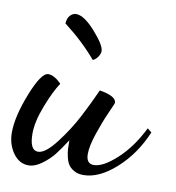

<svg xmlns="http://www.w3.org/2000/svg" viewBox="-69 -584 618 675"><g transform="rotate(10 240.5 -246.5)"><path d="M-1 -74Q-1 -131 32 -214.5Q65 -298 90 -298Q111 -298 137 -272Q116 -241 93.5 -183Q71 -125 71 -83Q71 -23 101 -23Q127 -23 165 -72.5Q203 -122 229.5 -173Q256 -224 278 -273Q338 -263 338 -239Q338 -237 322 -201.5Q306 -166 290.5 -120Q275 -74 275 -46Q275 -11 302 -11Q335 -11 383.5 -55.5Q432 -100 467 -171L482 -159Q448 -78 388 -24Q328 30 272 30Q253 30 239.5 22.5Q226 15 219 5Q212 -5 208 -22Q204 -39 203.5 -51Q203 -63 203 -82Q181 -48 165 -27.5Q149 -7 124 11.5Q99 30 76 30Q43 30 21 -1Q-1 -32 -1 -74ZM118 -484Q119 -503 128.5 -513Q138 -523 150 -523Q178 -523 219 -477Q260 -431 260 -410Q260 -401 253 -390Q246 -379 235 -374Q186 -432 118 -484Z"/></g></svg>

Font: TypoPRO Dancing Script
Style: Bold
Weight: 700
Designer: Pablo Impallari
Foundry: Pablo Impallari. www.impallari.com Igino Marini. www.ikern.com
Version: Version 1.002